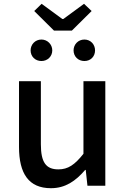

<svg xmlns="http://www.w3.org/2000/svg" viewBox="-20 -977 660 1010"><path d="M248 13C324 13 378 -25 428 -83H431L440 0H534V-550H419V-168C373 -110 338 -86 287 -86C222 -86 195 -123 195 -218V-550H80V-204C80 -64 131 13 248 13ZM199 -957 160 -919 264 -816H358L462 -919L422 -957L313 -877H308ZM198 -656C230 -656 255 -680 255 -712C255 -743 230 -769 198 -769C165 -769 141 -743 141 -712C141 -680 165 -656 198 -656ZM424 -656C457 -656 480 -680 480 -712C480 -743 457 -769 424 -769C391 -769 367 -743 367 -712C367 -680 391 -656 424 -656Z"/></svg>

Font: Genne Gothic Medium
Style: Regular
Weight: 500
Designer: Ryoko NISHIZUKA (kana & ideographs); Paul D. Hunt (Latin, Greek & Cyrillic); Wenlong ZHANG (bopomofo); Sandoll Communica
Foundry: Adobe Systems Incorporated
Version: Version 1.004;PS 1.004;hotconv 16.6.51;makeotf.lib2.5.65220